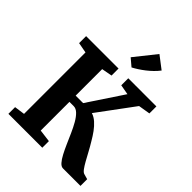

<svg xmlns="http://www.w3.org/2000/svg" viewBox="-275 -1153 1298 1298"><g transform="rotate(45 374.0 -504.0)"><path d="M40.5 0V-64L115.5 -74.5V-662L40.5 -676V-743H350.5V-676L275 -662V-408.5H346.5L515.5 -663L443.5 -676V-743H712.5V-676L628 -662L436 -402.5Q463 -394 486.2 -373.2Q509.5 -352.5 529.8 -324.8Q550 -297 567 -267.5Q587.5 -234 605 -201.2Q622.5 -168.5 637.8 -141.2Q653 -114 666.2 -96.2Q679.5 -78.5 691 -75L729.5 -64V0H562Q545.5 0 529 -18.5Q512.5 -37 496.5 -67.5Q480.5 -98 464.2 -135Q448 -172 432 -208Q415.5 -245.5 397 -277.8Q378.5 -310 358.2 -329.5Q338 -349 315.5 -349H275V-74.5L364.5 -63V0ZM407 -810.5 354.5 -855 476.5 -1008 566 -939.5Q550.5 -919 531 -900Q511.5 -881 490 -864.2Q468.5 -847.5 447.2 -833.8Q426 -820 407.5 -810.5Z"/></g></svg>

Font: Merriweather ExtraBold
Style: Regular
Weight: 800
Version: Version 2.100